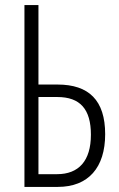

<svg xmlns="http://www.w3.org/2000/svg" viewBox="-20 -734 469 754"><path d="M76 0H207C327 0 393 -76 393 -207C393 -340 329 -402 206 -402H131V-714H76ZM131 -50V-353H205C295 -353 337 -305 337 -205C337 -102 289 -50 204 -50Z"/></svg>

Font: Noto Sans UI Condensed Light
Style: Regular
Weight: 300
Width: 3
Designer: Monotype Design Team
Foundry: Monotype Imaging Inc.
Version: Version 1.901